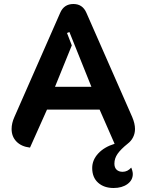

<svg xmlns="http://www.w3.org/2000/svg" viewBox="-20 -729 733 960"><path d="M636 109Q639 115 641.5 124.5Q644 134 644 141Q644 172 617 191.5Q590 211 548 211Q500 211 470.5 184.5Q441 158 441 111Q441 71 471 38.5Q501 6 553 -10L478 -181H215L130 9Q87 4 62.5 -21Q38 -46 38 -84Q38 -113 52 -144L281 -665Q300 -709 347 -709Q393 -709 412 -665L641 -144Q655 -111 655 -84Q655 -62 645.5 -43Q636 -24 619 -11Q584 17 568 40Q552 63 552 89Q552 109 563 119.5Q574 130 593 130Q618 130 636 109ZM437 -295 327 -569 315 -564 339 -502 255 -295Z"/></svg>

Font: K2D
Style: Bold
Weight: 700
Designer: Katatrad Aksorn Co.,Ltd.
Foundry: Cadson Demak Co.,Ltd.
Version: Version 1.000; ttfautohint (v1.6)